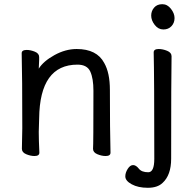

<svg xmlns="http://www.w3.org/2000/svg" viewBox="-20 -724 895 912"><path d="M481.9 17.1Q462.9 17.1 442.4 8.5Q421.9 0 421.9 -17.1Q423.8 -34.2 423.8 -293Q423.8 -351.1 408.9 -384Q394 -417 348.1 -417Q168.9 -417 166 -162.1L164.1 -97.2Q164.1 -59.1 167 1Q167 17.1 144 17.1Q125 17.1 104.5 8.5Q84 0 84 -17.1L85.9 -115.2Q85.9 -363.8 83 -471.2Q83 -486.8 106.9 -486.8Q125 -486.8 145.5 -478.5Q166 -470.2 166 -453.1V-439Q164.1 -411.1 164.1 -397.9Q186 -433.1 238.5 -462.2Q291 -491.2 344.2 -491.2Q439.9 -491.2 475.1 -424.8Q502 -377.9 502 -296.9Q502 -105 504.9 1Q504.9 17.1 481.9 17.1ZM575.2 113.8Q575.2 96.2 586.7 78.1Q598.1 60.1 612.1 60.1Q626 60.1 639.4 77.1Q652.8 94.2 684.1 94.2Q712.9 94.2 712.9 30.8Q712.9 -363.8 710 -475.1Q710 -491.2 733.9 -491.2Q752.9 -491.2 773.9 -482.7Q794.9 -474.1 794.9 -457Q793 -363.8 793 29.8Q793 107.9 752 145Q728 168 682.1 168Q636.2 168 605.7 151.4Q575.2 134.8 575.2 113.8ZM698.2 -649.9Q698.2 -671.9 712.2 -688Q726.1 -704.1 751 -704.1Q774.9 -704.1 792 -682.1Q809.1 -660.2 809.1 -638.2Q809.1 -615.2 794.4 -599.6Q779.8 -584 755.9 -584Q731.9 -584 715.1 -605.5Q698.2 -627 698.2 -649.9Z"/></svg>

Font: LXGW WenKai Screen
Style: Regular
Weight: 400
Designer: LXGW / Fontworks Inc.
Foundry: LXGW / Fontworks Inc.
Version: Version 1.510;January 18,2025